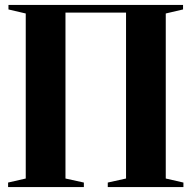

<svg xmlns="http://www.w3.org/2000/svg" viewBox="-20 -763 781 783"><path d="M14.5 -743H726.5V-724.5L656 -708V-35L728 -18.5V0H419.5V-18.5L494 -35V-711.5H247V-35L322 -18.5V0H13V-18.5L85 -35V-708L14.5 -724.5Z"/></svg>

Font: Merriweather 144pt
Style: Bold
Weight: 700
Version: Version 2.100